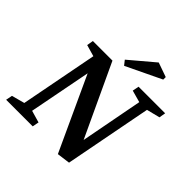

<svg xmlns="http://www.w3.org/2000/svg" viewBox="-222 -967 1144 1144"><g transform="rotate(45 350.5 -394.5)"><path d="M434 11 219 -455 143 -63 219 -41 211 0H-13L-5 -41L77 -63L171 -551L98 -572L105 -613H270L483 -157L558 -551L482 -572L490 -613H714L707 -572L623 -551L517 0ZM341 -640 318 -669 473 -800 564 -768V-747Z"/></g></svg>

Font: Manuale SemiBold
Style: Italic
Weight: 600
Italic angle: -11°
Designer: Eduardo Tunni / Pablo Cosgaya
Foundry: Eduardo Tunni / Pablo Cosgaya
Version: Version 1.002